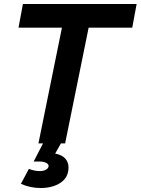

<svg xmlns="http://www.w3.org/2000/svg" viewBox="-20 -720 706 964"><path d="M286 0 257 51Q292 58 308 76.5Q324 95 324 120Q324 171 284 197.5Q244 224 184 224Q132 224 85 203L125 128Q154 139 179 139Q199 139 211.5 131.5Q224 124 224 113Q224 104 211.5 97.5Q199 91 178 91H149L196 0H173L291 -581H73L95 -700H666L644 -581H425L307 0Z"/></svg>

Font: Gontserrat Medium
Style: Italic
Weight: 500
Italic angle: -11.3°
Designer: Julieta Ulanovsky
Foundry: Julieta Ulanovsky
Version: Version 6.001